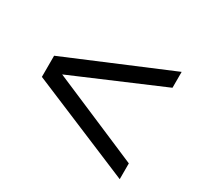

<svg xmlns="http://www.w3.org/2000/svg" viewBox="-115 -722 814 787"><g transform="rotate(30 292.0 -329.0)"><path d="M535.2 -149.9V-75.2L49.3 -278.8V-378.9L535.2 -583V-507.8L116.2 -329.1Z"/></g></svg>

Font: Arimo
Style: Regular
Weight: 400
Designer: Steve Matteson
Foundry: Monotype Imaging Inc.
Version: Version 1.33